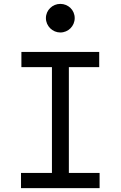

<svg xmlns="http://www.w3.org/2000/svg" viewBox="-20 -967 620 987"><path d="M88 0H492V-78H334V-622H490V-700H90V-622H247V-78H88ZM216 -874C216 -833 250 -800 290 -800C331 -800 364 -833 364 -874C364 -915 331 -947 290 -947C250 -947 216 -915 216 -874Z"/></svg>

Font: CommitMono-dimboump
Style: Regular
Weight: 400
Monospace: yes
Designer: Eigil Nikolajsen
Foundry: Eigil Nikolajsen
Version: Version 1.143